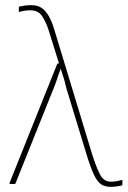

<svg xmlns="http://www.w3.org/2000/svg" viewBox="-20 -714 495 745"><path d="M410 11Q388 11 373 1.5Q358 -8 345 -35Q332 -62 317 -111L237 -373Q233 -392 227.5 -410Q222 -428 216 -446H215Q208 -428 202 -409Q196 -390 188 -371L40 -2Q39 0 36 0H20Q19 0 17.5 -1Q16 -2 17 -4L202 -466Q203 -468 207 -468H209L169 -596Q159 -627 144 -650.5Q129 -674 98 -674Q87 -674 76 -672.5Q65 -671 56 -668Q53 -667 53 -671V-685Q53 -688 56 -689Q65 -691 77 -692.5Q89 -694 101 -694Q128 -694 144 -681.5Q160 -669 170.5 -649.5Q181 -630 188 -608L337 -117Q356 -58 370 -33.5Q384 -9 411 -9Q422 -9 432.5 -11Q443 -13 451 -15Q455 -17 455 -12V2Q455 4 452 6Q442 8 431.5 9.5Q421 11 410 11Z"/></svg>

Font: Sofia Sans Semi Condensed Thin
Style: Regular
Weight: 250
Version: Version 4.100